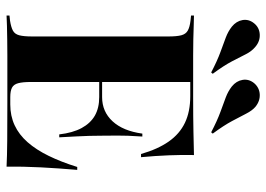

<svg xmlns="http://www.w3.org/2000/svg" viewBox="-133 -678 811 585"><g transform="rotate(90 272.5 -385.5)"><path d="M149.2 -2.4Q123.4 -2.4 100 -2Q76.6 -1.6 58.5 -1.2Q40.3 -0.8 27.4 0V-8.9L42.7 -10.5Q62.9 -13.7 73.4 -19.4Q83.9 -25 87.5 -38.7Q91.1 -52.4 91.1 -78.2V-492.7Q91.1 -518.5 87.5 -532.3Q83.9 -546 73.4 -552Q62.9 -558.1 42.7 -560.5L27.4 -562.1V-571Q40.3 -571 58.5 -570.2Q76.6 -569.4 100 -569Q123.4 -568.5 149.2 -568.5H161.3H276.6Q339.5 -568.5 381.9 -569.4Q424.2 -570.2 452.4 -571Q451.6 -534.7 453.2 -494.4Q454.8 -454 458.9 -409.7H449.2Q434.7 -460.5 411.3 -494Q387.9 -527.4 354 -543.5Q320.2 -559.7 272.6 -559.7H229.8V-74.2Q229.8 -49.2 233.5 -35.5Q237.1 -21.8 247.2 -16.5Q257.3 -11.3 275.8 -11.3H298.4Q333.1 -11.3 361.7 -24.6Q390.3 -37.9 413.3 -64.1Q436.3 -90.3 454.8 -128.2Q473.4 -166.1 488.7 -215.3H497.6Q492.7 -158.1 489.9 -104.4Q487.1 -50.8 487.9 0Q455.6 -1.6 409.3 -2Q362.9 -2.4 292.7 -2.4H161.3ZM203.2 -282.3V-291.1H354V-282.3ZM389.5 -160.5Q384.7 -201.6 370.2 -228.6Q355.6 -255.6 332.3 -269Q308.9 -282.3 275.8 -282.3V-291.1Q320.2 -291.1 349.6 -323Q379 -354.8 387.1 -413.7H396Q392.7 -364.5 393.1 -337.5Q393.5 -310.5 393.5 -287.1Q393.5 -269.4 394 -252Q394.4 -234.7 395.6 -212.9Q396.8 -191.1 398.4 -160.5ZM200.8 -623.4Q165.3 -641.9 138.7 -651.6Q112.1 -661.3 94 -668.1Q75.8 -675 61.3 -686.3Q44.4 -700 41.1 -719Q37.9 -737.9 50.8 -754Q63.7 -770.2 84.7 -771.4Q105.6 -772.6 122.6 -758.1Q136.3 -746.8 145.2 -729Q154 -711.3 166.9 -686.7Q179.8 -662.1 204.8 -628.2ZM383.1 -623.4Q347.6 -641.9 321 -651.6Q294.4 -661.3 276.2 -668.1Q258.1 -675 243.5 -686.3Q226.6 -700 223.4 -719Q220.2 -737.9 233.1 -754Q246.8 -770.2 267.3 -771.4Q287.9 -772.6 305.6 -758.1Q316.9 -748.4 326.2 -730.2Q335.5 -712.1 348.8 -687.1Q362.1 -662.1 387.1 -628.2Z"/></g></svg>

Font: Playfair 144pt SemiCondensed ExtraBold
Style: Regular
Weight: 800
Width: 4
Designer: Claus Eggers Sørensen
Foundry: Claus Eggers Sørensen
Version: Version 2.203